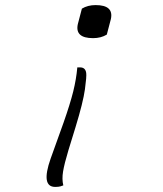

<svg xmlns="http://www.w3.org/2000/svg" viewBox="-20 -565 640 755"><path d="M302 -531Q325 -545 356 -545Q428 -545 416 -490L400 -429Q377 -415 346 -415Q274 -415 286 -470ZM284 -300H295Q316 -300 319 -278Q321 -265 314 -214Q307 -163 277 -65L249 26Q233 79 228 109.5Q223 140 229 164Q224 166 217 168Q210 170 197 170Q140 170 179 59L230 -83Q256 -157 268 -205.5Q280 -254 284 -300Z"/></svg>

Font: Recursive Mn Csl St Lt
Style: Italic
Weight: 300
Italic angle: -15°
Monospace: yes
Version: Version 1.079;hotconv 1.0.112;makeotfexe 2.5.65598; ttfautoh